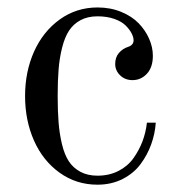

<svg xmlns="http://www.w3.org/2000/svg" viewBox="-20 -488 476 520"><path d="M244.1 -467.8Q279.3 -467.8 308.3 -455.8Q337.4 -443.8 355.7 -424.8Q374 -405.8 384 -382.8Q394 -359.9 394 -336.9Q394 -305.7 377.9 -288.3Q361.8 -271 338.9 -271Q318.8 -271 305.4 -283.9Q292 -296.9 292 -314.9Q292 -333 302.2 -344.7Q312.5 -356.4 326.2 -360.8Q341.8 -365.7 341.8 -378.9Q341.8 -387.2 336.4 -397.7Q331.1 -408.2 320.3 -418.9Q309.6 -429.7 289.6 -436.8Q269.5 -443.8 244.1 -443.8Q217.3 -443.8 198 -433.3Q178.7 -422.9 167 -405Q155.3 -387.2 148.2 -358.9Q141.1 -330.6 138.7 -300Q136.2 -269.5 136.2 -228Q136.2 -186.5 138.7 -156Q141.1 -125.5 147.9 -97.2Q154.8 -68.8 166.5 -51Q178.2 -33.2 197.8 -22.7Q217.3 -12.2 244.1 -12.2Q275.9 -12.2 301 -25.1Q326.2 -38.1 341.6 -59.8Q356.9 -81.5 366 -105.5Q375 -129.4 377.9 -155.8H401.9Q399.9 -126 389.6 -97.4Q379.4 -68.8 360.8 -43.7Q342.3 -18.6 312 -3.2Q281.7 12.2 244.1 12.2Q186.5 12.2 141.4 -20.3Q96.2 -52.7 72 -107.4Q47.9 -162.1 47.9 -228Q47.9 -293.9 72.3 -348.4Q96.7 -402.8 141.8 -435.3Q187 -467.8 244.1 -467.8Z"/></svg>

Font: Flanker Steampunk
Style: Regular
Weight: 400
Designer: Alexey Kryukov, Leonardo Di Lena
Foundry: Alexey Kryukov, Leonardo Di Lena
Version: 1.210